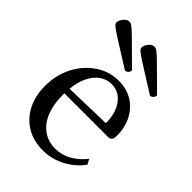

<svg xmlns="http://www.w3.org/2000/svg" viewBox="-208 -780 883 883"><g transform="rotate(45 234.0 -338.5)"><path d="M237 12Q176 12 130.5 -15.5Q85 -43 60 -92Q35 -141 35 -205Q35 -278 65.5 -336Q96 -394 147 -428Q198 -462 258 -462Q310 -462 348.5 -438.5Q387 -415 409 -373Q431 -331 431 -276Q431 -257 424 -250.5Q417 -244 408 -244H93V-275L365 -282L354 -271Q356 -319 342.5 -354Q329 -389 304.5 -408.5Q280 -428 247 -428Q192 -428 157 -377Q122 -326 122 -233Q122 -173 139.5 -128.5Q157 -84 191 -59Q225 -34 273 -34Q313 -34 350 -54.5Q387 -75 416 -112L429 -87Q408 -57 377 -34.5Q346 -12 310.5 0Q275 12 237 12ZM245 -515Q178 -557 140.5 -580.5Q103 -604 86 -616Q69 -628 65 -633Q61 -638 61 -643Q61 -654 67 -664.5Q73 -675 82 -682Q91 -689 101 -689Q107 -689 113.5 -685.5Q120 -682 135 -668.5Q150 -655 181 -624Q212 -593 267 -539Q267 -528 260 -521.5Q253 -515 245 -515ZM408 -515Q341 -557 303.5 -580.5Q266 -604 249 -616Q232 -628 228 -633Q224 -638 224 -643Q224 -654 230 -664.5Q236 -675 245 -682Q254 -689 264 -689Q270 -689 276.5 -685.5Q283 -682 298 -668.5Q313 -655 344 -624Q375 -593 430 -539Q430 -528 423 -521.5Q416 -515 408 -515Z"/></g></svg>

Font: Petrona
Style: Regular
Weight: 400
Designer: Ringo R. Seeber
Foundry: Ringo R. Seeber
Version: Version 2.001; ttfautohint (v1.8.3)